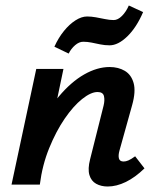

<svg xmlns="http://www.w3.org/2000/svg" viewBox="-20 -672 571 699"><path d="M372 7Q348 7 330 -3Q312 -13 305.5 -35Q299 -57 308 -92L357 -287Q362 -307 358.5 -322Q355 -337 335 -337Q311 -337 279 -311.5Q247 -286 215.5 -240Q184 -194 159 -132.5Q134 -71 125 0H51Q75 -107 112 -187Q149 -267 194 -320.5Q239 -374 286.5 -401Q334 -428 379 -428Q411 -428 434.5 -414Q458 -400 466.5 -369.5Q475 -339 461 -289L415 -124Q410 -106 413 -95Q416 -84 430 -84Q438 -84 447.5 -88Q457 -92 472 -103L506 -59Q472 -26 438 -9.5Q404 7 372 7ZM22 0 112 -421H211L123 0ZM230 -477 178 -502Q193 -535 213 -559.5Q233 -584 255 -598Q277 -612 297 -612Q312 -612 329 -609Q346 -606 362.5 -602.5Q379 -599 394 -599Q409 -599 424 -614Q439 -629 449 -652L501 -628Q477 -572 443.5 -539.5Q410 -507 379 -507Q361 -507 344.5 -510.5Q328 -514 313 -517Q298 -520 283 -520Q268 -520 253.5 -507.5Q239 -495 230 -477Z"/></svg>

Font: Ysabeau
Style: Bold Italic
Weight: 700
Italic angle: -12°
Designer: Christian Thalmann (Catharsis Fonts)
Version: Version 2.002